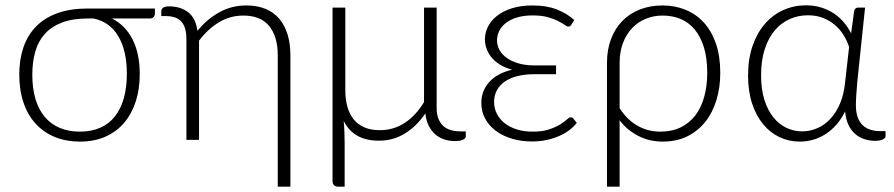

<svg xmlns="http://www.w3.org/2000/svg" viewBox="-20 -526 3360 722"><path d="M401 -456.5Q452 -430.5 478.8 -377.2Q505.5 -324 505.5 -247.5Q505.5 -191 490.5 -144.5Q475.5 -98 446.8 -64.2Q418 -30.5 376.2 -12Q334.5 6.5 280.5 6.5Q229 6.5 187 -10.5Q145 -27.5 115 -59.8Q85 -92 68.8 -139Q52.5 -186 52.5 -246Q52.5 -302.5 68.2 -348.2Q84 -394 115.8 -426.5Q147.5 -459 196 -476.5Q244.5 -494 310.5 -494H562.5V-473.5Q562.5 -468 557.8 -462.2Q553 -456.5 543.5 -456.5ZM457 -249.5Q457 -292 449 -327.2Q441 -362.5 425.2 -389.2Q409.5 -416 385.8 -433.2Q362 -450.5 331 -456.5H310.5Q253.5 -456.5 213.8 -441.5Q174 -426.5 149 -399Q124 -371.5 112.8 -332.5Q101.5 -293.5 101.5 -245Q101.5 -193 113.5 -153.2Q125.5 -113.5 148.5 -86.2Q171.5 -59 204.8 -45Q238 -31 280 -31Q324 -31 357.2 -45.8Q390.5 -60.5 412.5 -88.8Q434.5 -117 445.8 -157.5Q457 -198 457 -249.5Z M1072 176H1024.5V-318Q1024.5 -388 992.5 -427.8Q960.5 -467.5 894.5 -467.5Q845.5 -467.5 803.5 -442.2Q761.5 -417 728.5 -373V0H681V-378.5Q681 -424 662 -444.8Q643 -465.5 604 -465.5H586.5V-485Q586.5 -491.5 593.2 -496.8Q600 -502 616 -502Q659 -502 687.5 -480Q716 -458 722.5 -410Q757.5 -453.5 804 -479.5Q850.5 -505.5 906.5 -505.5Q947.5 -505.5 978.8 -492.5Q1010 -479.5 1030.5 -455Q1051 -430.5 1061.5 -396Q1072 -361.5 1072 -318Z M1278.5 -497.5V-187Q1278.5 -152 1286.5 -124Q1294.5 -96 1310.5 -76.5Q1326.5 -57 1350.8 -46.8Q1375 -36.5 1408 -36.5Q1460.5 -36.5 1502.5 -64.2Q1544.5 -92 1574.5 -142V-497.5H1622V-119Q1622 -96.5 1628.5 -80Q1635 -63.5 1646.5 -52.8Q1658 -42 1674.5 -37Q1691 -32 1710.5 -32H1731.5V-12.5Q1731.5 -6 1721.2 -0.8Q1711 4.5 1691.5 4.5Q1670.5 4.5 1651.5 -1.5Q1632.5 -7.5 1617.5 -20.2Q1602.5 -33 1592.5 -52.5Q1582.5 -72 1579.5 -99.5Q1546.5 -51 1502.5 -24Q1458.5 3 1405.5 3Q1355.5 3 1323 -16Q1290.5 -35 1272.5 -71Q1274.5 -49.5 1275.2 -27.8Q1276 -6 1276 12V176H1252Q1242 176 1236.2 170.5Q1230.5 165 1230.5 155V-497.5Z M2128.5 -433Q2125.5 -429 2123.2 -427.5Q2121 -426 2117 -426Q2112.5 -426 2103.2 -432.5Q2094 -439 2078.5 -447Q2063 -455 2039.8 -461.5Q2016.5 -468 1983.5 -468Q1949 -468 1923.8 -460.2Q1898.5 -452.5 1881.8 -439.2Q1865 -426 1857 -409.2Q1849 -392.5 1849 -374.5Q1849 -354.5 1858.8 -337.2Q1868.5 -320 1887 -307.2Q1905.5 -294.5 1931.5 -287.2Q1957.5 -280 1990 -280H2071V-247H1990Q1953 -247 1924.5 -239.5Q1896 -232 1876.8 -218.2Q1857.5 -204.5 1847.8 -185.2Q1838 -166 1838 -143Q1838 -118.5 1848.5 -98Q1859 -77.5 1878 -62.5Q1897 -47.5 1923.8 -39.2Q1950.5 -31 1983 -31Q2020.5 -31 2045.2 -39.5Q2070 -48 2086.2 -58Q2102.5 -68 2111.5 -76.5Q2120.5 -85 2126 -85Q2132.5 -85 2136 -80L2149 -64Q2137.5 -49 2120 -36Q2102.5 -23 2080.8 -13.8Q2059 -4.5 2033.8 0.8Q2008.5 6 1981 6Q1940 6 1905 -4.5Q1870 -15 1844.5 -34Q1819 -53 1804.5 -79.8Q1790 -106.5 1790 -139Q1790 -184.5 1819.8 -217.5Q1849.5 -250.5 1905.5 -264Q1877.5 -271.5 1858 -284.2Q1838.5 -297 1826.5 -312.5Q1814.5 -328 1809 -345Q1803.5 -362 1803.5 -378Q1803.5 -402 1814.5 -424.8Q1825.5 -447.5 1847.8 -465.5Q1870 -483.5 1903.8 -494.5Q1937.5 -505.5 1983 -505.5Q2036 -505.5 2074.5 -490.2Q2113 -475 2139.5 -450.5Z M2262.5 -289.5Q2262.5 -339.5 2277.8 -379.5Q2293 -419.5 2320.5 -447.5Q2348 -475.5 2386.5 -490.5Q2425 -505.5 2471.5 -505.5Q2517.5 -505.5 2557.2 -489.5Q2597 -473.5 2626.2 -441.8Q2655.5 -410 2672 -362.5Q2688.5 -315 2688.5 -252Q2688.5 -197.5 2674.2 -150.2Q2660 -103 2632.5 -68.2Q2605 -33.5 2564.8 -13.5Q2524.5 6.5 2472 6.5Q2422 6.5 2380.5 -14.8Q2339 -36 2310 -73.5V176H2262.5ZM2310 -119Q2339.5 -74 2378.5 -52.5Q2417.5 -31 2462.5 -31Q2506.5 -31 2539.5 -47Q2572.5 -63 2594.8 -92.2Q2617 -121.5 2628.2 -162.2Q2639.5 -203 2639.5 -252Q2639.5 -307.5 2627 -348Q2614.5 -388.5 2592.2 -415.2Q2570 -442 2539.2 -454.8Q2508.5 -467.5 2471.5 -467.5Q2437.5 -467.5 2408 -455.2Q2378.5 -443 2356.8 -420Q2335 -397 2322.5 -364Q2310 -331 2310 -289.5Z M3270.5 3.5Q3249.5 3.5 3230.2 -2.8Q3211 -9 3195.8 -22.2Q3180.5 -35.5 3170.5 -56.5Q3160.5 -77.5 3158 -107Q3144 -78.5 3125.2 -57.2Q3106.5 -36 3084.5 -21.8Q3062.5 -7.5 3037.8 -0.5Q3013 6.5 2987.5 6.5Q2947 6.5 2911.5 -10.2Q2876 -27 2849.8 -58.8Q2823.5 -90.5 2808.2 -136.8Q2793 -183 2793 -242Q2793 -304.5 2810 -353.5Q2827 -402.5 2856.5 -436.5Q2886 -470.5 2925.8 -488.2Q2965.5 -506 3010.5 -506Q3042.5 -506 3069 -497.5Q3095.5 -489 3117 -474.5Q3138.5 -460 3154.2 -440.8Q3170 -421.5 3180.5 -400.5L3192 -485Q3195.5 -497.5 3207 -497.5H3233L3204 -220.5Q3202 -195.5 3200.2 -171.8Q3198.5 -148 3198.5 -130.5Q3198.5 -104 3205.2 -85.2Q3212 -66.5 3224.2 -55Q3236.5 -43.5 3253 -38.2Q3269.5 -33 3289 -33H3310V-13.5Q3310 -7 3300 -1.8Q3290 3.5 3270.5 3.5ZM2996.5 -32Q3026 -32 3053.2 -43.8Q3080.5 -55.5 3102.2 -78.8Q3124 -102 3138.8 -136.5Q3153.5 -171 3158 -217L3173 -349.5Q3165.5 -372.5 3152.2 -394Q3139 -415.5 3119.8 -432Q3100.5 -448.5 3075.2 -458.5Q3050 -468.5 3018 -468.5Q2981.5 -468.5 2949.5 -454.2Q2917.5 -440 2893.5 -411.8Q2869.5 -383.5 2855.8 -341.2Q2842 -299 2842 -243Q2842 -190 2854.5 -150.5Q2867 -111 2888.2 -84.8Q2909.5 -58.5 2937.5 -45.2Q2965.5 -32 2996.5 -32Z"/></svg>

Font: Lato Light
Style: Regular
Weight: 300
Designer: Lukasz Dziedzic
Foundry: tyPoland Lukasz Dziedzic
Version: Version 2.007; 2014-02-27